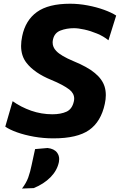

<svg xmlns="http://www.w3.org/2000/svg" viewBox="-20 -748 659 1056"><path d="M274 13Q219 13 167 3.8Q115 -5.5 73.8 -20.2Q32.5 -35 9 -51.5L49.5 -191.5Q95 -159 151.2 -139.2Q207.5 -119.5 268 -119.5Q314 -119.5 345.2 -133.5Q376.5 -147.5 386 -189.5Q388 -198 388 -205.5Q388 -234.5 361.5 -255.5Q327.5 -281.5 262 -308.5Q169 -346.5 126 -402Q96 -440 96 -495.5Q96 -520.5 102 -549Q120 -636.5 183.2 -682Q246.5 -727.5 365.5 -727.5Q413.5 -727.5 462.2 -718.2Q511 -709 552.2 -694Q593.5 -679 619 -662.5L576.5 -526.5Q549.5 -548.5 514 -563.2Q478.5 -578 444.2 -585.5Q410 -593 387 -593Q346.5 -593 313 -580.2Q279.5 -567.5 271.5 -531Q269.5 -522.5 269.5 -514Q269.5 -488 289.5 -467.5Q315 -440.5 384.5 -411.5Q460.5 -380.5 501.8 -346.2Q543 -312 555.5 -271Q562 -249.5 562 -224.5Q562 -202 556.5 -177Q535.5 -78.5 470.2 -32.8Q405 13 274 13ZM101 289Q124.5 258.5 135.5 227.8Q146.5 197 154 159.5Q159 137.5 163.5 115.5Q168 93.5 173 72L241.5 66Q278 70 294 91.5Q305.5 107 305.5 127Q305.5 134.5 304 143Q294.5 189.5 257.8 226.8Q221 264 165.5 286.5Z"/></svg>

Font: Heraclito
Style: Bold Italic
Weight: 700
Italic angle: -12°
Designer: Kostas Bartsokas (font) & Cristiano Sobral (main changes)
Foundry: Kostas Bartsokas (font) & Cristiano Sobral (main changes)
Version: Version 1.00;July 8, 2020;FontCreator 13.0.0.2655 64-bit